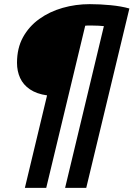

<svg xmlns="http://www.w3.org/2000/svg" viewBox="-20 -721 644 926"><path d="M100 185 207 -261Q157 -268 124.5 -290Q92 -312 77 -345Q62 -378 62 -418Q62 -489 91 -541.5Q120 -594 169.5 -629.5Q219 -665 282 -683Q345 -701 413 -701Q462 -701 513.5 -696Q565 -691 604 -680L396 185H294L481 -595Q472 -596 455.5 -597Q439 -598 418 -598Q412 -598 404.5 -598Q397 -598 391 -597L203 185Z"/></svg>

Font: Ubuntu Sans Mono SemiBold
Style: Italic
Weight: 600
Italic angle: -13.5°
Monospace: yes
Designer: Dalton Maag Ltd
Foundry: Dalton Maag Ltd
Version: Version 1.006